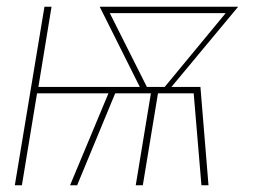

<svg xmlns="http://www.w3.org/2000/svg" viewBox="-20 -550 760 570"><path d="M24 0H45L90 -273H302L188 0H209L322 -273H428L383 0H404L449 -273H555L578 0H599L575 -292H489L687 -530H276L395 -292H94L133 -530H112ZM416 -292 306 -511H650L469 -292Z"/></svg>

Font: Iosevka Sparkle Thin Oblique
Style: Regular
Weight: 100
Italic angle: -9°
Designer: Belleve Invis
Foundry: Belleve Invis
Version: Version 4.5.0; ttfautohint (v1.8.3)